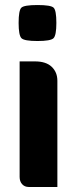

<svg xmlns="http://www.w3.org/2000/svg" viewBox="-20 -743 305 763"><path d="M58 -499H119Q163 -499 185.5 -477.5Q208 -456 208 -422V0H94Q78 0 68 -11Q58 -22 58 -40ZM65 -712.5Q76 -723 129 -723Q182 -723 193 -712.5Q204 -702 204 -652Q204 -602 192.5 -591Q181 -580 129 -580Q77 -580 65.5 -591Q54 -602 54 -652Q54 -702 65 -712.5Z"/></svg>

Font: Keania One
Style: Regular
Weight: 400
Designer: Julia Petretta
Foundry: Julia Petretta
Version: Version 1.003